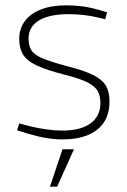

<svg xmlns="http://www.w3.org/2000/svg" viewBox="-20 -516 475 719"><path d="M213 6Q183 6 151 0.5Q119 -5 83 -16L44 -28L52 -54L93 -43Q122 -36 153.5 -31.5Q185 -27 213 -27Q282 -27 319 -54Q356 -81 356 -130Q356 -157 346 -175Q336 -193 307.5 -207.5Q279 -222 223 -236Q156 -253 118.5 -270.5Q81 -288 66.5 -311.5Q52 -335 52 -370Q52 -409 73.5 -437.5Q95 -466 134.5 -481Q174 -496 229 -496Q260 -496 289.5 -492Q319 -488 350 -479L381 -470L374 -444L344 -451Q319 -457 291.5 -460Q264 -463 237 -463Q165 -463 126 -439.5Q87 -416 87 -372Q87 -344 98 -327Q109 -310 140.5 -297Q172 -284 232 -268Q295 -252 329 -235Q363 -218 376.5 -195Q390 -172 390 -136Q390 -90 369.5 -58.5Q349 -27 309.5 -10.5Q270 6 213 6ZM167 183 214 43H257L194 183Z"/></svg>

Font: REM Thin
Style: Regular
Weight: 250
Designer: Octavio Pardo
Foundry: Ashler Design
Version: Version 1.005;gftools[0.9.28]